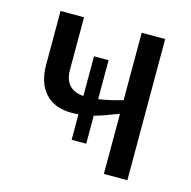

<svg xmlns="http://www.w3.org/2000/svg" viewBox="-84 -611 689 694"><g transform="rotate(15 260.5 -264.0)"><path d="M218.8 -184.6Q208 -183.1 192.4 -183.1Q129.4 -183.1 94.5 -220.9Q59.6 -258.8 59.6 -327.6V-528.3H147.5V-332Q147.5 -258.3 218.8 -252.9V-401.4H273.4V-255.9Q289.6 -257.8 312 -262.7Q334.5 -267.6 363.3 -275.9V-528.3H451.2V0H363.3V-225.1Q334.5 -213.9 311.8 -205.8Q289.1 -197.8 273.4 -193.8V-88.9H218.8Z"/></g></svg>

Font: Arimo
Style: Regular
Weight: 400
Designer: Steve Matteson
Foundry: Monotype Imaging Inc.
Version: Version 1.33